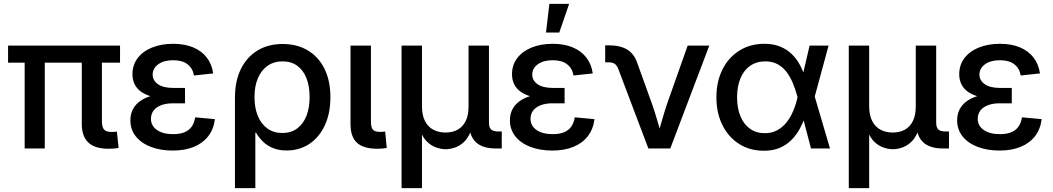

<svg xmlns="http://www.w3.org/2000/svg" viewBox="-20 -764 5419 988"><path d="M539.1 1.5Q468.3 1.5 434.6 -30.5Q400.9 -62.5 400.9 -125.5V-503.4H504.4V-140.6Q504.4 -110.4 515.1 -97.7Q525.9 -85 553.2 -85Q563 -85 569.3 -85.4Q575.7 -85.9 581.5 -86.9L590.3 -2.4Q580.1 -1 567.1 0.2Q554.2 1.5 539.1 1.5ZM106.9 0V-503.4H210.4V0ZM21.5 -441.4V-529.3H597.7V-441.4Z M868.7 10.7Q806.6 10.7 757.3 -7.8Q708 -26.4 679.4 -61.5Q650.9 -96.7 650.9 -145Q650.9 -176.8 664.1 -202.1Q677.2 -227.5 703.6 -245.6Q730 -263.7 769.5 -273.4Q809.1 -283.2 861.8 -283.2H932.1V-232.4H869.6Q835.4 -232.4 810.1 -222.9Q784.7 -213.4 770.8 -195.6Q756.8 -177.7 756.8 -152.8Q756.8 -116.7 787.6 -95.2Q818.4 -73.7 871.1 -73.7Q906.2 -73.7 929.9 -83.7Q953.6 -93.8 966.8 -112.8Q980 -131.8 984.4 -160.2L1085.9 -150.9Q1079.6 -99.1 1051.5 -63Q1023.4 -26.9 977.1 -8.1Q930.7 10.7 868.7 10.7ZM866.2 -254.9Q813 -254.9 774.4 -263.7Q735.8 -272.5 710.7 -288.8Q685.5 -305.2 673.6 -328.9Q661.6 -352.5 661.6 -381.8Q661.6 -429.7 688.2 -464.8Q714.8 -500 762.2 -519.3Q809.6 -538.6 871.1 -538.6Q930.2 -538.6 973.9 -520.3Q1017.6 -502 1043.9 -468Q1070.3 -434.1 1077.1 -386.2L978 -375.5Q972.2 -412.1 945.3 -433.1Q918.5 -454.1 871.1 -454.1Q823.2 -454.1 794.4 -433.3Q765.6 -412.6 765.6 -379.9Q765.6 -350.6 792.5 -331.1Q819.3 -311.5 873 -311.5H932.1V-254.9Z M1189 204.1V-260.3Q1189 -346.2 1219.2 -408.2Q1249.5 -470.2 1304.7 -503.9Q1359.9 -537.6 1434.6 -537.6Q1508.8 -537.6 1564 -504.6Q1619.1 -471.7 1649.7 -410.2Q1680.2 -348.6 1680.2 -263.7Q1680.2 -181.2 1651.6 -119.4Q1623 -57.6 1572.3 -23.7Q1521.5 10.3 1455.1 10.3Q1413.6 10.3 1383.1 -2.7Q1352.5 -15.6 1331.8 -36.6Q1311 -57.6 1297.4 -81.1H1293.9V204.1ZM1432.6 -79.6Q1477.5 -79.6 1509 -102.8Q1540.5 -126 1556.9 -167.7Q1573.2 -209.5 1573.2 -264.6Q1573.2 -319.3 1557.4 -360.6Q1541.5 -401.9 1510.3 -425Q1479 -448.2 1434.1 -448.2Q1389.2 -448.2 1356.7 -425.3Q1324.2 -402.3 1306.9 -361.3Q1289.6 -320.3 1289.6 -264.6Q1289.6 -209.5 1306.6 -167.7Q1323.7 -126 1356 -102.8Q1388.2 -79.6 1432.6 -79.6Z M1923.8 1.5Q1850.1 1.5 1816.9 -29.3Q1783.7 -60.1 1783.7 -125.5V-529.3H1888.7V-141.1Q1888.7 -109.4 1898.4 -97.4Q1908.2 -85.4 1935.5 -85.4Q1943.8 -85.4 1950.4 -85.9Q1957 -86.4 1961.9 -87.4L1970.2 -2.4Q1960.9 -1 1948.7 0.2Q1936.5 1.5 1923.8 1.5Z M2046.4 204.1V-529.3H2151.4V-217.3Q2151.4 -170.4 2167.2 -140.4Q2183.1 -110.4 2210.4 -96.2Q2237.8 -82 2272.5 -82Q2307.6 -82 2334.2 -96.2Q2360.8 -110.4 2376 -140.4Q2391.1 -170.4 2391.1 -217.3V-529.3H2496.1V-132.8Q2496.1 -107.9 2507.3 -97.7Q2518.6 -87.4 2545.4 -87.4H2562V0H2531.2Q2462.4 0 2428.5 -32.7Q2394.5 -65.4 2394.5 -127.4V-176.8H2416Q2416 -122.6 2402.1 -87.4Q2388.2 -52.2 2366.2 -32.2Q2344.2 -12.2 2319.6 -4.2Q2294.9 3.9 2273.4 3.9Q2252 3.9 2227.1 -4.2Q2202.1 -12.2 2180.2 -32.2Q2158.2 -52.2 2144.3 -87.4Q2130.4 -122.6 2130.4 -176.8H2151.4V204.1Z M2821.8 10.7Q2759.8 10.7 2710.4 -7.8Q2661.1 -26.4 2632.6 -61.5Q2604 -96.7 2604 -145Q2604 -176.8 2617.2 -202.1Q2630.4 -227.5 2656.7 -245.6Q2683.1 -263.7 2722.7 -273.4Q2762.2 -283.2 2814.9 -283.2H2885.3V-232.4H2822.8Q2788.6 -232.4 2763.2 -222.9Q2737.8 -213.4 2723.9 -195.6Q2710 -177.7 2710 -152.8Q2710 -116.7 2740.7 -95.2Q2771.5 -73.7 2824.2 -73.7Q2859.4 -73.7 2883.1 -83.7Q2906.7 -93.8 2919.9 -112.8Q2933.1 -131.8 2937.5 -160.2L3039.1 -150.9Q3032.7 -99.1 3004.6 -63Q2976.6 -26.9 2930.2 -8.1Q2883.8 10.7 2821.8 10.7ZM2819.3 -254.9Q2766.1 -254.9 2727.5 -263.7Q2689 -272.5 2663.8 -288.8Q2638.7 -305.2 2626.7 -328.9Q2614.7 -352.5 2614.7 -381.8Q2614.7 -429.7 2641.4 -464.8Q2668 -500 2715.3 -519.3Q2762.7 -538.6 2824.2 -538.6Q2883.3 -538.6 2927 -520.3Q2970.7 -502 2997.1 -468Q3023.4 -434.1 3030.3 -386.2L2931.2 -375.5Q2925.3 -412.1 2898.4 -433.1Q2871.6 -454.1 2824.2 -454.1Q2776.4 -454.1 2747.6 -433.3Q2718.8 -412.6 2718.8 -379.9Q2718.8 -350.6 2745.6 -331.1Q2772.5 -311.5 2826.2 -311.5H2885.3V-254.9ZM2789.6 -596.7 2807.1 -744.1H2908.7L2857.9 -596.7Z M3316.4 0 3161.6 -409.2Q3154.3 -428.2 3142.8 -435.8Q3131.3 -443.4 3110.4 -443.4H3094.2V-530.8H3112.8Q3171.4 -530.8 3207.3 -509Q3243.2 -487.3 3259.3 -439.9L3333.5 -233.9Q3349.6 -189 3362.3 -144Q3375 -99.1 3388.2 -54.2H3360.4Q3373.5 -99.1 3386.2 -144Q3398.9 -189 3414.1 -233.9L3518.6 -529.3H3629.9L3429.2 0Z M3911.1 11.7Q3838.4 11.7 3783.2 -23.4Q3728 -58.6 3697.3 -120.6Q3666.5 -182.6 3666.5 -263.2Q3666.5 -344.2 3697.5 -406.2Q3728.5 -468.3 3784.2 -503.4Q3839.8 -538.6 3913.6 -538.6Q3960 -538.6 3994.9 -524.2Q4029.8 -509.8 4054.9 -485.1Q4080.1 -460.4 4097.2 -428Q4114.3 -395.5 4125 -359.4H4157.2L4171.9 -269L4251 0H4153.3L4083.5 -266.1Q4073.7 -303.2 4059.8 -336.4Q4045.9 -369.6 4026.6 -394.8Q4007.3 -419.9 3980.5 -434.1Q3953.6 -448.2 3918 -448.2Q3873.5 -448.2 3840.8 -425.8Q3808.1 -403.3 3790.5 -361.8Q3772.9 -320.3 3772.9 -263.2Q3772.9 -207 3790.3 -165.5Q3807.6 -124 3839.6 -101.3Q3871.6 -78.6 3915.5 -78.6Q3951.2 -78.6 3979 -93.5Q4006.8 -108.4 4027.3 -134.3Q4047.9 -160.2 4061.8 -193.4Q4075.7 -226.6 4084 -263.2L4146 -529.3H4243.7L4171.4 -263.2L4156.7 -171.9H4125.5Q4113.8 -135.7 4096.2 -102.8Q4078.6 -69.8 4053.2 -44.2Q4027.8 -18.6 3992.9 -3.4Q3958 11.7 3911.1 11.7Z M4347.7 204.1V-529.3H4452.6V-217.3Q4452.6 -170.4 4468.5 -140.4Q4484.4 -110.4 4511.7 -96.2Q4539.1 -82 4573.7 -82Q4608.9 -82 4635.5 -96.2Q4662.1 -110.4 4677.2 -140.4Q4692.4 -170.4 4692.4 -217.3V-529.3H4797.4V-132.8Q4797.4 -107.9 4808.6 -97.7Q4819.8 -87.4 4846.7 -87.4H4863.3V0H4832.5Q4763.7 0 4729.7 -32.7Q4695.8 -65.4 4695.8 -127.4V-176.8H4717.3Q4717.3 -122.6 4703.4 -87.4Q4689.5 -52.2 4667.5 -32.2Q4645.5 -12.2 4620.8 -4.2Q4596.2 3.9 4574.7 3.9Q4553.2 3.9 4528.3 -4.2Q4503.4 -12.2 4481.4 -32.2Q4459.5 -52.2 4445.6 -87.4Q4431.6 -122.6 4431.6 -176.8H4452.6V204.1Z M5123 10.7Q5061 10.7 5011.7 -7.8Q4962.4 -26.4 4933.8 -61.5Q4905.3 -96.7 4905.3 -145Q4905.3 -176.8 4918.5 -202.1Q4931.6 -227.5 4958 -245.6Q4984.4 -263.7 5023.9 -273.4Q5063.5 -283.2 5116.2 -283.2H5186.5V-232.4H5124Q5089.8 -232.4 5064.5 -222.9Q5039.1 -213.4 5025.1 -195.6Q5011.2 -177.7 5011.2 -152.8Q5011.2 -116.7 5042 -95.2Q5072.8 -73.7 5125.5 -73.7Q5160.6 -73.7 5184.3 -83.7Q5208 -93.8 5221.2 -112.8Q5234.4 -131.8 5238.8 -160.2L5340.3 -150.9Q5334 -99.1 5305.9 -63Q5277.8 -26.9 5231.4 -8.1Q5185.1 10.7 5123 10.7ZM5120.6 -254.9Q5067.4 -254.9 5028.8 -263.7Q4990.2 -272.5 4965.1 -288.8Q4939.9 -305.2 4928 -328.9Q4916 -352.5 4916 -381.8Q4916 -429.7 4942.6 -464.8Q4969.2 -500 5016.6 -519.3Q5064 -538.6 5125.5 -538.6Q5184.6 -538.6 5228.3 -520.3Q5272 -502 5298.3 -468Q5324.7 -434.1 5331.5 -386.2L5232.4 -375.5Q5226.6 -412.1 5199.7 -433.1Q5172.9 -454.1 5125.5 -454.1Q5077.6 -454.1 5048.8 -433.3Q5020 -412.6 5020 -379.9Q5020 -350.6 5046.9 -331.1Q5073.7 -311.5 5127.4 -311.5H5186.5V-254.9Z"/></svg>

Font: Inter 24pt Medium
Style: Regular
Weight: 500
Designer: Rasmus Andersson
Foundry: rsms
Version: Version 4.001;git-66647c0bb